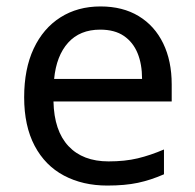

<svg xmlns="http://www.w3.org/2000/svg" viewBox="-20 -566 604 596"><path d="M292 -546Q361 -546 410.5 -516Q460 -486 486.5 -431.5Q513 -377 513 -304V-251H146Q148 -160 192.5 -112.5Q237 -65 317 -65Q368 -65 407.5 -74.5Q447 -84 489 -102V-25Q448 -7 408 1.5Q368 10 313 10Q237 10 178.5 -21Q120 -52 87.5 -113.5Q55 -175 55 -264Q55 -352 84.5 -415Q114 -478 167.5 -512Q221 -546 292 -546ZM291 -474Q228 -474 191.5 -433.5Q155 -393 148 -321H421Q421 -367 407 -401Q393 -435 364.5 -454.5Q336 -474 291 -474Z"/></svg>

Font: lbangla25
Style: Book
Weight: 400
Designer: Jelle Bosma - Monotype Design Team
Foundry: Monotype Imaging Inc.
Version: Version 2.003